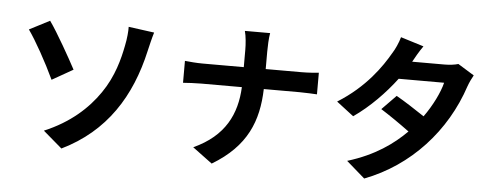

<svg xmlns="http://www.w3.org/2000/svg" viewBox="-55 -988 3111 1204"><g transform="rotate(5 1500.0 -385.5)"><path d="M244 -58 363 44C639 -90 784 -323 849 -614C856 -643 867 -692 879 -731L717 -753C718 -728 714 -678 704 -632C688 -550 660 -437 586 -330C514 -225 406 -126 244 -58ZM223 -748 95 -682C141 -618 214 -487 264 -380L396 -455C359 -525 273 -678 223 -748Z M1458 -674V-564H1198C1158 -564 1117 -568 1087 -571V-433C1118 -435 1158 -438 1202 -438H1457C1449 -269 1382 -125 1186 -36L1310 56C1526 -73 1589 -237 1595 -438H1820C1860 -438 1909 -435 1930 -434V-570C1909 -568 1867 -564 1821 -564H1596V-673C1596 -705 1598 -760 1604 -791H1445C1454 -760 1458 -708 1458 -674Z M2866 -567C2875 -592 2888 -619 2899 -638L2797 -701C2775 -694 2741 -690 2710 -690H2507C2519 -712 2544 -757 2569 -792L2424 -837C2415 -803 2394 -757 2378 -733C2328 -646 2235 -509 2060 -400L2168 -317C2269 -387 2362 -483 2432 -576H2718C2703 -514 2660 -427 2608 -355C2545 -397 2482 -438 2429 -468L2340 -377C2391 -345 2457 -300 2522 -252C2439 -169 2328 -88 2155 -35L2271 66C2557 -43 2771 -279 2866 -567Z"/></g></svg>

Font: DAIFUKU Sans JP
Style: Bold
Weight: 700
Designer: Original font ‘Source Han Sans JP’ : Ryoko NISHIZUKA  (kana, bopomofo & ideographs); Paul D. Hunt (Latin, Greek & Cyrill
Foundry: Daifuku
Version: Version 1.001